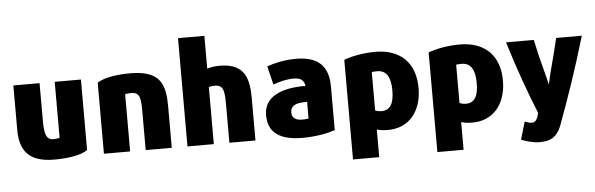

<svg xmlns="http://www.w3.org/2000/svg" viewBox="-57 -984 4343 1401"><g transform="rotate(-5 2114.5 -283.5)"><path d="M550 -25C505 8 416 24 304 24C123 24 55 -61 55 -214V-541H247V-272C247 -184 254 -125 311 -125C330 -125 346 -128 358 -131V-541H550Z M1167 13H976V-261C976 -357 975 -411 908 -411C884 -411 877 -409 862 -406V13H670V-508C720 -539 806 -555 913 -555C1136 -555 1167 -448 1167 -288Z M1780 13H1589V-260C1589 -358 1586 -411 1521 -411C1503 -411 1487 -409 1475 -404V13H1282V-780H1475V-540C1503 -549 1536 -553 1568 -553C1758 -553 1780 -431 1780 -290Z M2363 -12C2315 5 2228 24 2124 24C1968 24 1873 -30 1873 -163C1873 -301 2002 -346 2146 -352C2158 -352 2169 -352 2178 -351C2175 -388 2152 -413 2099 -413C2046 -413 1989 -399 1946 -382L1913 -518C1956 -534 2036 -555 2126 -555C2286 -555 2363 -483 2363 -331ZM2180 -113V-235C2169 -235 2157 -235 2146 -234C2097 -231 2058 -216 2058 -168C2058 -126 2087 -109 2133 -109C2158 -109 2167 -110 2180 -113Z M2999 -266C2999 -93 2904 21 2751 21C2716 21 2689 17 2669 10V213H2477V-517C2534 -538 2616 -555 2709 -555C2886 -555 2999 -453 2999 -266ZM2807 -264C2807 -361 2776 -413 2709 -413C2692 -413 2678 -412 2669 -410V-129C2680 -125 2697 -120 2716 -120C2780 -120 2807 -170 2807 -264Z M3617 -266C3617 -93 3522 21 3369 21C3334 21 3307 17 3287 10V213H3095V-517C3152 -538 3234 -555 3327 -555C3504 -555 3617 -453 3617 -266ZM3425 -264C3425 -361 3394 -413 3327 -413C3310 -413 3296 -412 3287 -410V-129C3298 -125 3315 -120 3334 -120C3398 -120 3425 -170 3425 -264Z M4219 -541C4149 -305 4078 -97 4002 106C3969 181 3927 206 3844 206C3795 206 3742 189 3711 176L3749 47C3775 57 3789 60 3802 60C3835 60 3845 21 3852 -8C3789 -165 3724 -341 3664 -541H3867C3884 -460 3903 -380 3925 -300C3936 -259 3944 -227 3948 -207C3952 -222 3960 -260 3970 -301C3992 -382 4012 -462 4031 -541Z"/></g></svg>

Font: Repo Black
Style: Regular
Weight: 900
Designer: Stefan Peev
Foundry: Context Ltd
Version: Version 1.502